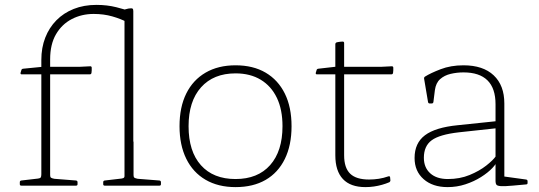

<svg xmlns="http://www.w3.org/2000/svg" viewBox="-20 -759 2205 785"><path d="M69 -455Q63 -455 64 -461L67 -471Q68 -477 74 -478L155 -486H308L349 -488Q355 -488 355 -482Q355 -477 355 -471.5Q355 -466 354 -461Q353 -455 347 -455ZM489 0V-720L505 -724Q518 -726 521.5 -724Q525 -722 525 -714V0ZM149 -514Q149 -564 165 -605Q181 -646 210.5 -676Q240 -706 281.5 -722.5Q323 -739 374 -739Q418 -739 455.5 -729.5Q493 -720 507 -714L498 -669Q474 -682 439 -692Q404 -702 363 -702Q314 -702 273.5 -681Q233 -660 209 -619Q185 -578 185 -516Q185 -509 185 -501.5Q185 -494 185 -486V0H149ZM67 0Q61 0 61 -6V-14Q61 -20 67 -21L136 -29Q144 -30 146.5 -33.5Q149 -37 149 -47V-180H185V-43Q185 -35 188.5 -32.5Q192 -30 202 -28L291 -21Q297 -20 297 -14V-6Q297 0 291 0ZM408 0Q402 0 402 -6V-14Q402 -20 408 -21L477 -29Q485 -30 487.5 -33.5Q490 -37 490 -47V-180H526V-43Q526 -35 529.5 -32.5Q533 -30 543 -28L632 -21Q638 -20 638 -14V-6Q638 0 632 0Z M943 6Q872 6 820.5 -24Q769 -54 741.5 -110Q714 -166 714 -243Q714 -321 741.5 -376.5Q769 -432 820.5 -462Q872 -492 943 -492Q1015 -492 1066 -462Q1117 -432 1144.5 -376.5Q1172 -321 1172 -243Q1172 -165 1144.5 -109Q1117 -53 1066 -23.5Q1015 6 943 6ZM943 -27Q1034 -27 1084.5 -84Q1135 -141 1135 -243Q1135 -311 1112 -359Q1089 -407 1046 -433Q1003 -459 943 -459Q853 -459 802 -402Q751 -345 751 -243Q751 -140 801.5 -83.5Q852 -27 943 -27Z M1474 6Q1413 6 1382 -27Q1351 -60 1351 -124V-484V-486V-578Q1351 -584 1357 -586Q1361 -587 1365 -587.5Q1369 -588 1373 -588.5Q1377 -589 1381 -589Q1387 -589 1387 -583V-124Q1387 -73 1411.5 -49Q1436 -25 1489 -25Q1509 -25 1528.5 -28Q1548 -31 1568 -38Q1574 -40 1575 -34L1576 -23Q1577 -18 1572 -14Q1558 -8 1542 -3.5Q1526 1 1509 3.5Q1492 6 1474 6ZM1276 -455Q1270 -455 1271 -461L1274 -471Q1275 -477 1281 -478L1351 -486H1541L1582 -488Q1588 -488 1588 -482Q1588 -477 1588 -471.5Q1588 -466 1587 -461Q1586 -455 1580 -455Z M1810 6Q1749 6 1712 -26.5Q1675 -59 1675 -113Q1675 -174 1717.5 -206Q1760 -238 1851 -247L2014 -264L2013 -235L1856 -218Q1777 -209 1745 -185.5Q1713 -162 1713 -114Q1713 -74 1739 -50.5Q1765 -27 1811 -27Q1860 -27 1900 -43.5Q1940 -60 1968 -82Q1996 -104 2007 -120L2015 -106Q2011 -91 1993 -72Q1975 -53 1946.5 -35Q1918 -17 1883 -5.5Q1848 6 1810 6ZM2006 -333Q2006 -398 1973 -430.5Q1940 -463 1875 -463Q1848 -463 1822.5 -457Q1797 -451 1779.5 -435.5Q1762 -420 1758 -390L1752 -342Q1751 -336 1745 -336H1737Q1731 -336 1730 -342Q1726 -366 1722 -389.5Q1718 -413 1714 -437Q1713 -443 1718 -446Q1740 -460 1781.5 -476Q1823 -492 1875 -492Q1955 -492 1998.5 -451Q2042 -410 2042 -336V-162H2006ZM2042 -162V-14L2022 -40L2131 -25Q2137 -24 2137 -18V-11Q2137 -5 2131 -5L2076 0Q2043 3 2028 2Q2013 1 2009.5 -4Q2006 -9 2006 -18V-95V-100V-162Z"/></svg>

Font: Hahmlet Thin
Style: Regular
Weight: 250
Version: Version 1.002